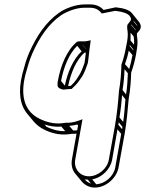

<svg xmlns="http://www.w3.org/2000/svg" viewBox="-20 -545 657 868"><path d="M320 177 353 -6 331 2C313 8 295 11 278 10C274 10 269 11 262 12C223 17 185 5 159 -8C95 -39 69 -105 95 -208C104 -241 113 -273 126 -303C159 -377 199 -436 256 -476C282 -493 325 -510 360 -510H387C412 -510 428 -500 440 -484L501 -496C536 -492 557 -484 565 -474C574 -463 574 -456 569 -450L556 -433C555 -426 555 -427 555 -417C558 -399 559 -383 555 -359L550 -334C545 -305 538 -278 529 -253C528 -216 525 -173 518 -135C514 -82 509 -30 500 22L472 177C465 218 423 252 382 252C341 252 313 218 320 177ZM390 -363C381 -361 370 -358 360 -358H338C334 -358 331 -357 328 -356C282 -318 254 -249 241 -176C240 -171 240 -163 240 -163C239 -146 254 -143 265 -140H268C281 -142 292 -142 304 -143C315 -153 329 -167 337 -179L351 -199C362 -216 371 -242 377 -260C381 -282 382 -306 385 -326C387 -338 389 -351 390 -363ZM599 -394 610 -407C621 -421 617 -436 606 -449L577 -485C565 -500 540 -508 503 -512L448 -500C434 -516 414 -525 389 -525H362C323 -525 277 -508 248 -488C187 -445 146 -383 112 -307C98 -275 90 -244 81 -210C61 -131 70 -71 103 -31L132 4C145 19 161 32 180 41C208 55 246 67 290 62C296 61 303 60 305 60C312 60 319 60 326 59L305 177C301 202 307 225 321 241L350 276C364 292 384 303 409 303C458 303 507 261 516 212L544 57C553 5 557 -46 562 -100C569 -138 572 -179 573 -217C582 -242 590 -270 595 -299L599 -324C603 -349 602 -367 599 -385ZM349 -313C311 -277 286 -220 273 -158L256 -179C268 -243 293 -303 329 -338ZM311 45 293 24C305 23 317 21 329 18L333 22L329 44C323 45 317 45 311 45ZM275 48C242 49 213 39 190 28L182 18C204 25 229 30 257 27ZM594 -409 593 -408 573 -432 574 -434ZM601 -427 584 -448C584 -449 585 -449 585 -450L594 -439C598 -435 600 -430 601 -427ZM583 -321V-317L566 -337L567 -341ZM586 -343 570 -362C571 -369 570 -384 570 -397L584 -381C586 -369 587 -357 586 -343ZM579 -296C575 -274 570 -253 564 -233L545 -255C552 -274 558 -295 562 -316ZM558 -214C557 -184 555 -150 550 -118L534 -138C539 -168 542 -201 543 -232ZM547 -96C544 -60 542 -28 537 6L520 -14C526 -49 529 -81 532 -115ZM533 28C533 32 533 35 532 39L515 19C516 15 516 12 517 8ZM528 60 501 212C494 252 455 286 415 288L397 266C440 258 479 221 487 177L511 40ZM391 285C380 281 370 275 363 266C367 267 372 267 377 267ZM288 -156C301 -219 326 -275 362 -307H364H368C366 -291 365 -275 362 -260C357 -245 347 -219 338 -205L325 -185C319 -176 310 -166 300 -157C296 -157 292 -156 288 -156ZM353 -342H354L370 -324V-323Z"/></svg>

Font: Blanket
Style: Ugh
Weight: 900
Foundry: Cannot Into Space Fonts
Version: Version 0.9